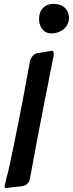

<svg xmlns="http://www.w3.org/2000/svg" viewBox="-20 -982 377 994"><path d="M246 -809C293 -809 337 -839 337 -891C337 -928 311 -962 256 -962C212 -962 182 -932 182 -884C182 -845 204 -809 246 -809ZM39 -12C56 -15 72 -16 87 -17L94 -18C115 -20 131 -35 135 -57C160 -194 186 -332 213 -469C222 -514 232 -560 240 -606L258 -695V-705C258 -714 255 -719 249 -719H248C246 -718 244 -718 241 -718C219 -714 197 -710 175 -707C156 -704 140 -687 135 -664L118 -573C91 -422 61 -274 29 -123C24 -99 18 -76 12 -55C12 -53 11 -51 11 -48L8 -36C7 -33 7 -31 6 -29V-30C5 -24 4 -21 4 -17C4 -11 7 -8 12 -8L13 -9H20Z"/></svg>

Font: Bangerz
Style: Regular
Weight: 400
Designer: vernon adams
Foundry: Vernon Adams
Version: Version 2.10;December 28, 2023;FontCreator 13.0.0.2683 64-bi